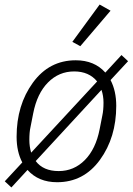

<svg xmlns="http://www.w3.org/2000/svg" viewBox="-20 -789 584 844"><path d="M466 -742 333 -586 298 -605 418 -769ZM231 12Q149 12 101 -42L30 35L1 8L78 -75Q53 -122 53 -188Q53 -327 124.5 -425.5Q196 -524 313 -524Q395 -524 443 -470L514 -547L543 -520L466 -437Q491 -389 491 -324Q491 -185 419.5 -86.5Q348 12 231 12ZM238 -37Q305 -37 353 -85.5Q401 -134 418 -221L430 -282Q435 -305 435 -338Q435 -368 426 -394L137 -81Q170 -37 238 -37ZM109 -174Q109 -145 117 -118L407 -431Q371 -475 306 -475Q239 -475 191 -426.5Q143 -378 126 -291L114 -230Q109 -208 109 -174Z"/></svg>

Font: IBM Plex Sans Light
Style: Italic
Weight: 300
Italic angle: -11.31°
Designer: Mike Abbink, Paul van der Laan, Pieter van Rosmalen
Foundry: Bold Monday
Version: Version 3.0